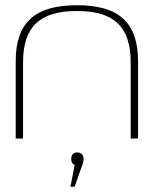

<svg xmlns="http://www.w3.org/2000/svg" viewBox="-20 -529 587 733"><path d="M40 -295V0H68V-291C68 -428 133 -487 274 -487C414 -487 479 -428 479 -291V0H507V-295C507 -444 433 -509 274 -509C114 -509 40 -444 40 -295ZM249 184H265L287 121C293 103 299 92 299 80V79C299 62 290 53 275 53C260 53 252 61 252 78V79C252 89 256 97 265 101Z"/></svg>

Font: LT Wave Thin
Style: Regular
Weight: 100
Designer: Daniel Lyons
Version: Version 2.5 (Glyphs App)